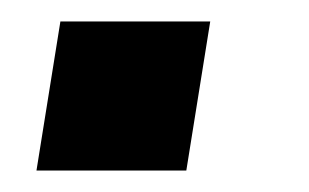

<svg xmlns="http://www.w3.org/2000/svg" viewBox="-20 -159 288 179"><path d="M14 0 36.3 -139H176L153.7 0Z"/></svg>

Font: Mulish ExtraLight
Style: Italic
Weight: 200
Italic angle: -9°
Designer: Vernon Adams
Foundry: Vernon Adams
Version: Version 3.603